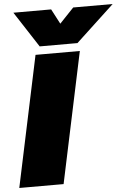

<svg xmlns="http://www.w3.org/2000/svg" viewBox="-80 -978 703 1023"><g transform="rotate(-5 271.5 -466.5)"><path d="M31 -933H233L275 -853L351 -933H562L357 -742H155ZM129 -699H366L218 0H-19Z"/></g></svg>

Font: Prompt Black
Style: Italic
Weight: 900
Italic angle: -12°
Designer: Katatrad Team
Foundry: CadsonDemak
Version: Version 1.001